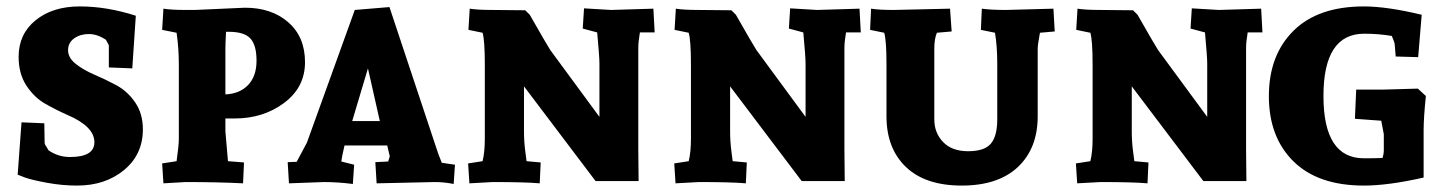

<svg xmlns="http://www.w3.org/2000/svg" viewBox="-20 -567 4513 598"><path d="M118 -183Q119 -128 119 -123.5Q119 -119 120.5 -116.5Q122 -114 125.5 -108.5Q129 -103 131 -99Q161 -78 198 -78Q274 -78 274 -124Q274 -173 190 -209Q156 -224 121.5 -243.5Q87 -263 62.5 -300Q38 -337 38 -390Q38 -461 91 -504Q144 -547 228.5 -547Q313 -547 403 -518L392 -354L319 -357V-426L310 -443Q283 -461 256.5 -461Q230 -461 211 -447.5Q192 -434 192 -410.5Q192 -387 216 -368Q240 -349 274 -334.5Q308 -320 342.5 -301.5Q377 -283 401 -248Q425 -213 425 -164Q425 -86 366.5 -37.5Q308 11 220 11Q174 11 127.5 2.5Q81 -6 58 -14L35 -23L47 -186Z M587 -536 743 -543Q826 -543 878 -497.5Q930 -452 930 -373.5Q930 -295 865 -246.5Q800 -198 711 -198H682V-158Q682 -153 690 -65L740 -61L737 4Q659 0 558 0L489 4L485 -58L530 -65Q537 -114 537 -135V-366Q537 -416 530 -465L485 -474L489 -540Q513 -536 560 -536ZM682 -414V-273Q727 -275 753 -302.5Q779 -330 779 -378Q779 -426 760 -447Q741 -468 692 -468H684Q682 -430 682 -414Z M1397 -54 1393 6Q1363 0 1335 0L1153 4L1149 -62L1189 -64L1194 -80L1186 -114H1053L1046 -82L1043 -64L1083 -54L1079 6Q1032 0 989 0L880 4L876 -62L904 -63L936 -123L1085 -536L1193 -545L1345 -88L1356 -60ZM1126 -354 1077 -190H1163Z M1968 -418V-103L1969 -3H1835L1612 -298V-158Q1612 -126 1616 -96Q1620 -66 1620 -65L1664 -61L1661 4Q1616 0 1515 0L1442 4L1438 -58L1483 -65Q1490 -93 1490 -135V-366Q1490 -441 1483 -465L1439 -474L1443 -540Q1467 -536 1514 -536L1616 -535L1630 -521Q1683 -428 1694 -411L1847 -203V-370Q1847 -389 1840 -466L1795 -478L1799 -541L1883 -536L2015 -540L2019 -466H1973Q1968 -436 1968 -418Z M2610 -418V-103L2611 -3H2477L2254 -298V-158Q2254 -126 2258 -96Q2262 -66 2262 -65L2306 -61L2303 4Q2258 0 2157 0L2084 4L2080 -58L2125 -65Q2132 -93 2132 -135V-366Q2132 -441 2125 -465L2081 -474L2085 -540Q2109 -536 2156 -536L2258 -535L2272 -521Q2325 -428 2336 -411L2489 -203V-370Q2489 -389 2482 -466L2437 -478L2441 -541L2525 -536L2657 -540L2661 -466H2615Q2610 -436 2610 -418Z M3212 -416V-205Q3212 -105 3150.5 -47Q3089 11 2975.5 11Q2862 11 2801.5 -47Q2741 -105 2741 -205V-368Q2741 -439 2734 -465L2690 -474L2693 -540Q2717 -536 2764 -536L2939 -540L2944 -469L2898 -465Q2890 -446 2890 -416V-195Q2890 -153 2917.5 -124.5Q2945 -96 2995.5 -96Q3046 -96 3066 -119.5Q3086 -143 3086 -195V-368Q3086 -423 3079 -465L3035 -474L3038 -540Q3066 -536 3113 -536L3261 -540L3265 -469L3219 -465Q3212 -427 3212 -416Z M3861 -418V-103L3862 -3H3728L3505 -298V-158Q3505 -126 3509 -96Q3513 -66 3513 -65L3557 -61L3554 4Q3509 0 3408 0L3335 4L3331 -58L3376 -65Q3383 -93 3383 -135V-366Q3383 -441 3376 -465L3332 -474L3336 -540Q3360 -536 3407 -536L3509 -535L3523 -521Q3576 -428 3587 -411L3740 -203V-370Q3740 -389 3733 -466L3688 -478L3692 -541L3776 -536L3908 -540L3912 -466H3866Q3861 -436 3861 -418Z M4228 -547Q4300 -547 4408 -521L4397 -389L4327 -391L4324 -428Q4324 -434 4315 -455Q4275 -462 4229 -462Q4102 -462 4102 -268Q4102 -74 4228 -74Q4266 -74 4286 -75Q4290 -88 4290 -97V-149L4282 -191L4200 -197L4204 -288H4290L4396 -291L4421 -268Q4414 -200 4414 -162V-14Q4304 11 4228 11Q4085 11 4008.5 -64.5Q3932 -140 3932 -267.5Q3932 -395 4008.5 -471Q4085 -547 4228 -547Z"/></svg>

Font: Andada SC
Style: Bold
Weight: 700
Designer: Carolina Giovagnoli
Foundry: Carolina Giovagnoli
Version: Version 1.003